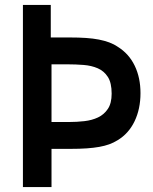

<svg xmlns="http://www.w3.org/2000/svg" viewBox="-20 -759 621 779"><path d="M73 -739H186V-607H263Q300 -607 329 -605Q358 -603 381 -598.5Q404 -594 423 -587Q442 -580 458 -569Q503 -541 526.5 -492.5Q550 -444 550 -381Q550 -317 526 -267Q502 -217 457 -190Q441 -180 423 -173.5Q405 -167 382.5 -163Q360 -159 331.5 -157Q303 -155 265 -155H189V0H73ZM261 -264Q292 -264 322.5 -267.5Q353 -271 377.5 -282.5Q402 -294 417.5 -317Q433 -340 433 -379Q433 -423 417.5 -447Q402 -471 376.5 -482Q351 -493 319 -495.5Q287 -498 254 -498H189V-264Z"/></svg>

Font: Involve SemiBold
Style: Regular
Weight: 600
Designer: Stefan Peev
Foundry: Context Ltd.
Version: Version 1.001